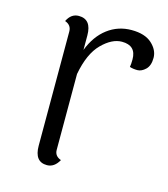

<svg xmlns="http://www.w3.org/2000/svg" viewBox="-85 -580 572 655"><g transform="rotate(15 201.0 -252.0)"><path d="M159 -455V-404Q179 -456 216 -484Q253 -512 300.5 -512Q348 -512 372.5 -489.5Q397 -467 397 -439.5Q397 -412 383 -398.5Q369 -385 354 -385Q339 -385 327 -389Q329 -399 329 -416Q329 -465 279 -465Q244 -465 208.5 -429.5Q173 -394 159 -319V-51Q159 -29 182 -21Q166 8 140 8Q96 8 96 -49V-452Q96 -475 73 -483Q87 -512 114 -512Q159 -512 159 -455Z"/></g></svg>

Font: Laila Light
Style: Regular
Weight: 300
Designer: Hitesh Malaviya
Foundry: Indian Type Foundry
Version: Version 1.302;PS 1.0;hotconv 1.0.78;makeotf.lib2.5.61930; tt